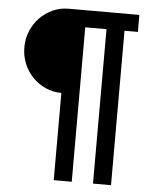

<svg xmlns="http://www.w3.org/2000/svg" viewBox="-57 -747 778 945"><g transform="rotate(5 331.5 -274.5)"><path d="M244 -282Q202 -282 165.5 -298.5Q129 -315 101.5 -343.5Q74 -372 58.5 -409.5Q43 -447 43 -490Q43 -533 58.5 -570.5Q74 -608 101.5 -636.5Q129 -665 165.5 -681.5Q202 -698 244 -698H593V-614H527V149H438V-614H333V149H244Z"/></g></svg>

Font: IBM Plex Sans Thai Looped Medium
Style: Regular
Weight: 500
Designer: Mike Abbink, Paul van der Laan, Pieter van Rosmalen, Ben Mitchell, Mark Frömberg
Foundry: Bold Monday
Version: Version 1.1